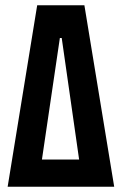

<svg xmlns="http://www.w3.org/2000/svg" viewBox="-20 -708 462 728"><path d="M121 -688H300L413 0H9ZM280 -103 214 -564H207L139 -103Z"/></svg>

Font: Saira ExtraCondensed
Style: Bold
Weight: 700
Width: 2
Designer: Hector Gatti with collaboration of the Omnibus-Type team
Foundry: Omnibus-Type
Version: Version 0.072; ttfautohint (v1.8)